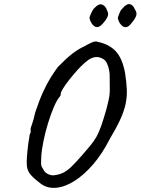

<svg xmlns="http://www.w3.org/2000/svg" viewBox="-20 -869 685 935"><path d="M178 25Q141 -3 127 -21Q113 -39 111 -61Q109 -79 111.5 -110Q114 -141 118 -171Q122 -201 125 -216Q130 -221 129.5 -229.5Q129 -238 129 -238Q128 -243 136 -264.5Q144 -286 151 -320Q171 -380 189.5 -420.5Q208 -461 226 -490Q244 -519 262 -543Q303 -585 332 -607.5Q361 -630 392 -644Q412 -656 429 -663Q446 -670 457 -665Q513 -653 544.5 -618.5Q576 -584 589 -514Q596 -470 597.5 -434.5Q599 -399 592 -364.5Q585 -330 566.5 -289Q548 -248 515 -193Q478 -120 433 -68Q388 -16 341.5 13Q295 42 252 45.5Q209 49 178 25ZM247 -16Q270 -19 289 -28.5Q308 -38 328.5 -58Q349 -78 378 -111Q404 -141 421 -161.5Q438 -182 450 -203.5Q462 -225 472.5 -255Q483 -285 497 -333Q505 -363 509 -381.5Q513 -400 514 -415Q515 -430 514.5 -451Q514 -472 514 -508Q513 -525 507 -544.5Q501 -564 493 -573Q483 -584 464.5 -589.5Q446 -595 424 -585Q412 -580 393 -563.5Q374 -547 354 -524.5Q334 -502 316 -479Q298 -456 287 -438Q276 -420 276 -413Q276 -413 275.5 -408Q275 -403 271 -398Q258 -384 243 -349.5Q228 -315 214.5 -271Q201 -227 192 -183.5Q183 -140 181 -107Q180 -84 180 -73.5Q180 -63 183.5 -56.5Q187 -50 195 -37Q201 -27 216.5 -20Q232 -13 247 -16ZM569 -749Q562 -756 557.5 -768Q553 -780 554 -784Q556 -789 561.5 -804Q567 -819 573 -824Q577 -828 583 -835Q589 -842 593 -843Q605 -853 617.5 -847Q630 -841 636 -825Q648 -808 643.5 -793.5Q639 -779 624 -761Q607 -737 593.5 -736.5Q580 -736 569 -749ZM435 -745Q426 -753 420.5 -766Q415 -779 416 -784Q418 -792 425.5 -808Q433 -824 440 -830Q443 -832 447.5 -837Q452 -842 456 -843Q466 -850 475 -847.5Q484 -845 491 -837.5Q498 -830 501 -819Q509 -805 505.5 -792.5Q502 -780 488 -763Q472 -742 459 -738Q446 -734 435 -745Z"/></svg>

Font: Caveat Medium
Style: Regular
Weight: 500
Designer: Pablo Impallari
Foundry: Pablo Impallari
Version: Version 2.000